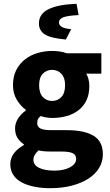

<svg xmlns="http://www.w3.org/2000/svg" viewBox="-20 -775 574 1006"><path d="M242 211Q198 211 160.5 203.5Q123 196 94.5 181Q66 166 50 142Q34 118 34 85Q34 25 105 -15V-19Q85 -32 72 -52Q59 -72 59 -103Q59 -130 75 -154.5Q91 -179 115 -196V-200Q89 -218 68.5 -251.5Q48 -285 48 -329Q48 -374 65 -407.5Q82 -441 110.5 -463.5Q139 -486 176 -497Q213 -508 253 -508Q297 -508 330 -496H511V-389H432Q439 -378 443.5 -361Q448 -344 448 -324Q448 -281 433 -249.5Q418 -218 391.5 -197.5Q365 -177 329.5 -167Q294 -157 253 -157Q224 -157 193 -167Q183 -159 179 -151Q175 -143 175 -130Q175 -111 191.5 -102Q208 -93 250 -93H330Q422 -93 470.5 -63.5Q519 -34 519 33Q519 72 499.5 104.5Q480 137 444 160.5Q408 184 357 197.5Q306 211 242 211ZM253 -246Q282 -246 301.5 -266.5Q321 -287 321 -329Q321 -368 301.5 -388.5Q282 -409 253 -409Q224 -409 204.5 -389Q185 -369 185 -329Q185 -287 204.5 -266.5Q224 -246 253 -246ZM265 119Q315 119 347 101.5Q379 84 379 58Q379 35 359.5 27Q340 19 303 19H252Q226 19 210 17.5Q194 16 182 13Q155 37 155 62Q155 90 185 104.5Q215 119 265 119ZM325 -568Q245 -575 214.5 -595Q184 -615 184 -652Q184 -703 235.5 -727.5Q287 -752 381 -755L392 -696Q333 -693 311 -684Q289 -675 289 -657Q289 -643 304 -634Q319 -625 353 -622Z"/></svg>

Font: TT Toshiba Sans
Style: Bold
Weight: 700
Designer: Paul D. Hunt
Foundry: Toshiba Corporation
Version: Version 2.020;PS 2.000;hotconv 1.0.86;makeotf.lib2.5.63406